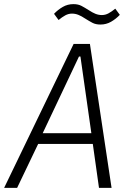

<svg xmlns="http://www.w3.org/2000/svg" viewBox="-22 -911 642 931"><path d="M458 0 428 -213H163L61 0H-2L335 -698H414L519 0ZM368 -637H361L185 -265H421ZM465 -792Q442 -792 426 -800.5Q410 -809 391 -821Q373 -833 358 -839Q343 -845 327 -845Q310 -845 294.5 -836.5Q279 -828 262 -814L240 -844Q259 -864 282.5 -877.5Q306 -891 334 -891Q357 -891 373 -882.5Q389 -874 408 -862Q426 -850 441 -844Q456 -838 472 -838Q489 -838 504.5 -846.5Q520 -855 537 -869L559 -839Q540 -819 516.5 -805.5Q493 -792 465 -792Z"/></svg>

Font: IBM Plex Mono Light
Style: Italic
Weight: 300
Italic angle: -9°
Monospace: yes
Designer: Mike Abbink, Paul van der Laan, Pieter van Rosmalen
Foundry: Bold Monday
Version: Version 2.3